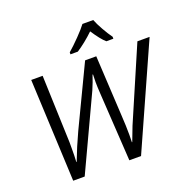

<svg xmlns="http://www.w3.org/2000/svg" viewBox="-159 -1100 1249 1257"><g transform="rotate(-20 465.5 -472.0)"><path d="M106.4 -713.9H186L202.6 -244.6V-200.7Q202.6 -174.8 202.1 -152.6Q201.7 -130.4 200.2 -107.9H202.6Q237.8 -200.7 281.7 -294.9L481.9 -713.9H559.6L582.5 -294.9Q587.4 -218.8 587.4 -156.2Q587.4 -121.1 586.4 -105.5H588.9Q597.7 -130.4 627.4 -206.1L846.2 -713.9H931.2L611.8 0H530.3L501 -473.1Q497.6 -526.4 497.6 -556.2Q497.6 -577.1 499 -609.4H495.6Q481 -563.5 459 -512.7L219.2 0H139.2ZM546.9 -943.8H622.1Q633.8 -913.1 658.2 -869.9Q682.6 -826.7 704.1 -797.4V-783.7H655.3Q623.5 -811 577.6 -880.9Q549.3 -853.5 516.4 -827.1Q483.4 -800.8 456.5 -783.7H405.3V-797.4Q440.4 -827.6 483.9 -872.3Q527.3 -917 546.9 -943.8Z"/></g></svg>

Font: Viking Open Sans
Style: Italic
Weight: 400
Italic angle: -12°
Foundry: Ascender Corporation
Version: Version 2.000